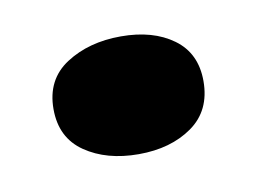

<svg xmlns="http://www.w3.org/2000/svg" viewBox="-33 -359 300 224"><g transform="rotate(-10 116.5 -247.5)"><path d="M117 -178Q79 -178 53.5 -195.5Q28 -213 28 -247Q28 -282 55 -299.5Q82 -317 120 -317Q158 -317 182 -299.5Q206 -282 206 -249Q206 -214 180.5 -196Q155 -178 117 -178Z"/></g></svg>

Font: Sansita Swashed Light SemiBold
Style: Regular
Weight: 600
Version: Version 1.003